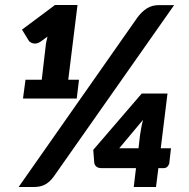

<svg xmlns="http://www.w3.org/2000/svg" viewBox="-20 -748 756 768"><path d="M195.5 -42.5Q186.5 -30 177.2 -21.8Q168 -13.5 158.2 -8.8Q148.5 -4 138 -2Q127.5 0 115.5 0H54.5L530 -678.5Q547.5 -702 568 -714.8Q588.5 -727.5 615.5 -727.5H676.5ZM296 -429 287 -354H72L82 -429H147L164 -575L170 -601.5L141 -580.5Q133 -575.5 125.8 -574.2Q118.5 -573 112.5 -574.5Q106.5 -576 101.8 -579Q97 -582 95 -585.5L68 -629.5L200 -728H290L253 -429ZM534 -155 540 -206.5Q542 -220 544.8 -235.5Q547.5 -251 552 -268.5L457 -155ZM664 -155 657 -94.5Q655.5 -87.5 649.8 -81.5Q644 -75.5 635 -75.5H613.5L604 0H515L524 -75.5H386Q372.5 -75.5 365.2 -81.8Q358 -88 357 -97.5L353 -148.5L547 -374H650L623 -155Z"/></svg>

Font: Lato ExtraBold
Style: Italic
Weight: 800
Italic angle: -7°
Designer: Lukasz Dziedzic with Adam Twardoch and Botio Nikoltchev
Foundry: tyPoland Lukasz Dziedzic
Version: Version 2.015; 2015-08-06; http://www.latofonts.com/